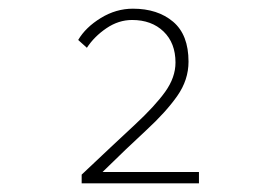

<svg xmlns="http://www.w3.org/2000/svg" viewBox="-20 -832 640 442"><path d="M168 -410V-430Q241 -499 289 -543.5Q337 -588 360.5 -621Q384 -654 384 -688Q384 -733 356.5 -759.5Q329 -786 284 -786Q253 -786 225 -767Q197 -748 180 -722L160 -740Q177 -769 212 -790.5Q247 -812 286 -812Q343 -812 378.5 -782Q414 -752 414 -690Q414 -648 388 -611Q362 -574 317 -532.5Q272 -491 216 -436H438V-410Z"/></svg>

Font: Source Code Pro ExtraLight ExtraLight
Style: Regular
Weight: 250
Monospace: yes
Version: Version 1.018;hotconv 1.0.116;makeotfexe 2.5.65601